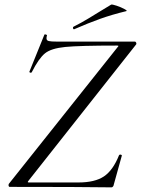

<svg xmlns="http://www.w3.org/2000/svg" viewBox="-20 -804 607 826"><path d="M22 0Q18 0 17 -4.5Q16 -9 18 -13L485 -600Q490 -605 489.5 -606.5Q489 -608 483 -608Q322 -608 261 -602Q200 -596 173.5 -574.5Q147 -553 117 -494Q115 -490 110 -491.5Q105 -493 107 -497L171 -655Q171 -656 174 -656Q177 -656 180 -654.5Q183 -653 182 -651Q180 -646 180 -639Q180 -630 189.5 -627.5Q199 -625 227 -625H560Q564 -625 566 -620Q568 -615 565 -612L103 -27Q99 -22 99.5 -20.5Q100 -19 105 -19H317Q388 -19 427 -45Q466 -71 492 -136Q494 -139 497 -139Q500 -139 502.5 -137.5Q505 -136 504 -134L469 -8Q469 -5 466 -1.5Q463 2 460 2Q325 0 22 0ZM299 -678Q295 -678 294 -682.5Q293 -687 296 -689Q330 -706 362 -725.5Q394 -745 402 -750L458 -784Q462 -786 481.5 -779.5Q501 -773 515.5 -765Q530 -757 523 -756Q461 -741 409.5 -722.5Q358 -704 301 -679Z"/></svg>

Font: Cormorant Garamond
Style: Italic
Weight: 400
Italic angle: -10°
Designer: Christian Thalmann (Catharsis Fonts)
Foundry: Catharsis Fonts
Version: Version 4.000